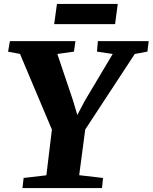

<svg xmlns="http://www.w3.org/2000/svg" viewBox="-20 -951 772 971"><path d="M93.5 0 99.5 -51 214.5 -64.5 242.5 -295.5 81 -678.5 21 -689.5 30 -743H361.5L354 -690L270 -678L349.5 -442L371 -369.5L409 -441.5L550 -678L470.5 -690L475 -743H732L725.5 -690L661.5 -678L411 -296L380.5 -65L501 -51L496 0ZM268 -931H575.5L562 -829H254Z"/></svg>

Font: Merriweather 20pt Black
Style: Italic
Weight: 900
Italic angle: -7.8°
Version: Version 2.101